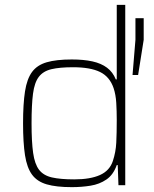

<svg xmlns="http://www.w3.org/2000/svg" viewBox="-20 -763 636 791"><path d="M276 8Q212 8 172.5 -3.5Q133 -15 112 -43.5Q91 -72 83 -123.5Q75 -175 75 -255Q75 -335 83 -386.5Q91 -438 112 -466.5Q133 -495 172.5 -506.5Q212 -518 276 -518Q325 -518 361 -510Q397 -502 421 -484Q445 -466 457 -436H461V-743H496V0H468L465 -83H461Q447 -43 418.5 -23.5Q390 -4 353 2Q316 8 276 8ZM286 -24Q352 -24 392 -42Q432 -60 445 -100Q457 -136 459 -175Q461 -214 461 -269Q461 -305 459 -339Q457 -373 448 -400Q432 -447 392 -466.5Q352 -486 281 -486Q226 -486 192 -478Q158 -470 140 -446.5Q122 -423 116 -377Q110 -331 110 -255Q110 -179 116.5 -133Q123 -87 141 -63.5Q159 -40 194 -32Q229 -24 286 -24ZM526 -454 538 -599V-688H572V-599L549 -454Z"/></svg>

Font: Saira Thin
Style: Regular
Weight: 100
Designer: Hector Gatti with collaboration of the Omnibus-Type team
Foundry: Omnibus-Type
Version: Version 1.101